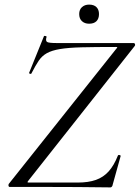

<svg xmlns="http://www.w3.org/2000/svg" viewBox="-20 -812 607 834"><path d="M460 2Q393 1 317 0.5Q241 0 165.5 0Q90 0 22 0Q18 0 17 -4.5Q16 -9 18 -13L485 -600Q490 -605 489.5 -606.5Q489 -608 483 -608Q393 -608 335 -606.5Q277 -605 241 -599Q205 -593 183.5 -581Q162 -569 148 -548Q134 -527 117 -494Q116 -490 110.5 -491.5Q105 -493 107 -497L171 -655Q172 -657 178 -655.5Q184 -654 182 -651Q177 -634 185 -629.5Q193 -625 227 -625Q282 -625 361 -625Q440 -625 560 -625Q565 -625 566.5 -620Q568 -615 565 -612L103 -27Q99 -22 99.5 -20.5Q100 -19 105 -19Q176 -19 229.5 -19Q283 -19 317 -19Q364 -19 396.5 -30.5Q429 -42 452 -67.5Q475 -93 492 -136Q494 -140 499.5 -138.5Q505 -137 504 -134L469 -8Q469 -5 466 -1.5Q463 2 460 2ZM367 -709Q348 -709 336 -720Q324 -731 324 -751Q324 -770 336 -781Q348 -792 367 -792Q388 -792 399 -781Q410 -770 410 -751Q410 -731 399 -720Q388 -709 367 -709Z"/></svg>

Font: Cormorant
Style: Italic
Weight: 400
Italic angle: -10°
Designer: Christian Thalmann (Catharsis Fonts)
Foundry: Catharsis Fonts
Version: Version 4.000